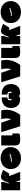

<svg xmlns="http://www.w3.org/2000/svg" viewBox="2728 -3355 697 6193"><g transform="rotate(-90 3076.5 -258.5)"><path d="M302 44H36V-567H302V-476L251 -330L272 -324Q299 -387 323.5 -444.5Q348 -502 377 -537Q415 -583 494.5 -573.5Q574 -564 694 -506L566 -297Q550 -314 535.5 -317.5Q521 -321 512 -315Q503 -309 502 -295Q501 -281 513 -262L630 44H356L302 -111Z M719 -259Q719 -334 746 -394.5Q773 -455 820.5 -497.5Q868 -540 933 -563.5Q998 -587 1074 -587Q1150 -587 1215 -563.5Q1280 -540 1327.5 -497.5Q1375 -455 1402 -394.5Q1429 -334 1429 -259Q1429 -184 1402 -123Q1375 -62 1327.5 -19.5Q1280 23 1215 46.5Q1150 70 1074 70Q998 70 933 47Q868 24 820.5 -19Q773 -62 746 -123Q719 -184 719 -259ZM1212 -280 1194 -305Q1176 -294 1146.5 -284.5Q1117 -275 1083.5 -268Q1050 -261 1016 -257Q982 -253 954 -253V-225Q982 -225 1018 -228.5Q1054 -232 1090 -239Q1126 -246 1158.5 -256Q1191 -266 1212 -280Z M1806 -236Q1806 -212 1822 -206.5Q1838 -201 1867 -206V14Q1846 28 1796.5 36.5Q1747 45 1689 45Q1629 45 1589 36.5Q1549 28 1525 7.5Q1501 -13 1490.5 -47.5Q1480 -82 1480 -134V-567H1806V-236Z M2331 -567H2611Q2632 -486 2632 -405Q2632 -324 2612.5 -246Q2593 -168 2556 -94.5Q2519 -21 2468 44H2100L1911 -567H2217L2326 -248Q2342 -282 2348.5 -321Q2355 -360 2354.5 -401.5Q2354 -443 2347 -485.5Q2340 -528 2331 -567Z M3171 -326V-296Q3171 -264 3177.5 -245Q3184 -226 3192.5 -223Q3201 -220 3207.5 -235.5Q3214 -251 3214 -288Q3214 -300 3211.5 -314.5Q3209 -329 3200 -341Q3191 -353 3172.5 -361Q3154 -369 3122 -369V-555Q3208 -555 3272 -533.5Q3336 -512 3378.5 -472Q3421 -432 3442 -376.5Q3463 -321 3463 -253Q3463 -188 3444 -133.5Q3425 -79 3388.5 -39.5Q3352 0 3297.5 22Q3243 44 3172 44Q3146 44 3120.5 33.5Q3095 23 3076 5Q3057 23 3032 33.5Q3007 44 2981 44Q2910 44 2855.5 22Q2801 0 2764 -39.5Q2727 -79 2708.5 -133.5Q2690 -188 2690 -253Q2690 -321 2711 -376.5Q2732 -432 2774.5 -472Q2817 -512 2881 -533.5Q2945 -555 3031 -555V-369Q2999 -369 2980.5 -361Q2962 -353 2953 -341Q2944 -329 2941.5 -314.5Q2939 -300 2939 -288Q2939 -251 2945.5 -235.5Q2952 -220 2960.5 -223Q2969 -226 2975.5 -245Q2982 -264 2982 -296V-326Z M3940 -567H4220Q4241 -486 4241 -405Q4241 -324 4221.5 -246Q4202 -168 4165 -94.5Q4128 -21 4077 44H3709L3520 -567H3826L3935 -248Q3951 -282 3957.5 -321Q3964 -360 3963.5 -401.5Q3963 -443 3956 -485.5Q3949 -528 3940 -567Z M4628 -236Q4628 -212 4644 -206.5Q4660 -201 4689 -206V14Q4668 28 4618.5 36.5Q4569 45 4511 45Q4451 45 4411 36.5Q4371 28 4347 7.5Q4323 -13 4312.5 -47.5Q4302 -82 4302 -134V-567H4628V-236Z M5011 44H4745V-567H5011V-476L4960 -330L4981 -324Q5008 -387 5032.5 -444.5Q5057 -502 5086 -537Q5124 -583 5203.5 -573.5Q5283 -564 5403 -506L5275 -297Q5259 -314 5244.5 -317.5Q5230 -321 5221 -315Q5212 -309 5211 -295Q5210 -281 5222 -262L5339 44H5065L5011 -111Z M5428 -259Q5428 -334 5455 -394.5Q5482 -455 5529.5 -497.5Q5577 -540 5642 -563.5Q5707 -587 5783 -587Q5859 -587 5924 -563.5Q5989 -540 6036.5 -497.5Q6084 -455 6111 -394.5Q6138 -334 6138 -259Q6138 -184 6111 -123Q6084 -62 6036.5 -19.5Q5989 23 5924 46.5Q5859 70 5783 70Q5707 70 5642 47Q5577 24 5529.5 -19Q5482 -62 5455 -123Q5428 -184 5428 -259ZM5921 -280 5903 -305Q5885 -294 5855.5 -284.5Q5826 -275 5792.5 -268Q5759 -261 5725 -257Q5691 -253 5663 -253V-225Q5691 -225 5727 -228.5Q5763 -232 5799 -239Q5835 -246 5867.5 -256Q5900 -266 5921 -280Z"/></g></svg>

Font: ChangwonDangamAsac Bold
Style: Regular
Weight: 700
Designer: Choi Chi-young, Lee Youngbeen, Kim Jungjin, Yoon Jihee, Han Dohee
Foundry: YoonDesign Inc.
Version: Version 1.010;Build 20210623